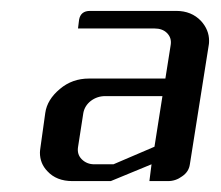

<svg xmlns="http://www.w3.org/2000/svg" viewBox="-20 -332 406 352"><path d="M53.2 -52.2Q53.2 -55.2 54.2 -62L63 -125Q66.4 -149.4 89.8 -168.9Q112.3 -188 143.1 -188H283.2L293 -250Q294.9 -262.7 286.1 -271.5Q277.8 -279.8 263.2 -279.8H123L125 -295.9Q127.9 -312 145 -312H303.2Q331.1 -312 348.6 -293.5Q363.3 -277.3 363.3 -257.3Q363.3 -252.4 362.8 -250L328.1 -30.8Q326.2 -17.1 314 -8.8Q302.2 0 288.1 0H253.9L257.8 -30.8L183.1 0H112.8Q83.5 0 66.9 -18.1Q53.2 -32.2 53.2 -52.2ZM123 -62Q121.1 -48.8 129.9 -40Q139.2 -30.8 152.8 -30.8H188L263.2 -63L277.8 -155.8H172.9Q158.2 -155.8 146.5 -147Q135.3 -138.2 132.8 -125Z"/></svg>

Font: Hhenum
Style: Italic
Weight: 400
Designer: T. Christopher White
Version: Version 1.0